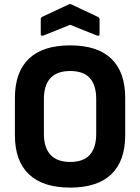

<svg xmlns="http://www.w3.org/2000/svg" viewBox="-20 -882 668 914"><path d="M314 11Q184 11 117.5 -52.5Q51 -116 51 -238V-416Q51 -539 117.5 -602.5Q184 -666 314 -666Q444 -666 510 -602.5Q576 -539 576 -416V-238Q576 -116 510 -52.5Q444 11 314 11ZM314 -111Q377 -111 407.5 -145Q438 -179 438 -245V-410Q438 -477 407.5 -510.5Q377 -544 314 -544Q252 -544 220.5 -510.5Q189 -477 189 -410V-245Q189 -179 220.5 -145Q252 -111 314 -111ZM187 -713Q174 -709 174 -719V-790Q174 -798 181 -802L305 -860Q314 -865 322 -860L445 -802Q454 -798 454 -790V-719Q454 -709 441 -713L314 -764Z"/></svg>

Font: Sofia Sans Semi Condensed ExtraBold
Style: Regular
Weight: 800
Designer: Botio Nikoltchev, Ani Petrova
Foundry: lettersoup
Version: Version 4.100